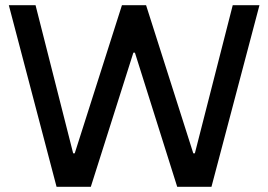

<svg xmlns="http://www.w3.org/2000/svg" viewBox="-20 -720 1034 740"><path d="M14 -700H117L262 -129H268L450 -700H543L725 -129H731L877 -700H980L795 0H663L500 -517H494L330 0H198Z"/></svg>

Font: Lopes Sans Medium
Style: Regular
Weight: 500
Designer: Gabriel Lam, Diego Maldonado
Foundry: TypeRant, Foresti Design
Version: Version 4.000